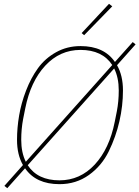

<svg xmlns="http://www.w3.org/2000/svg" viewBox="-20 -951 729 1004"><path d="M567 -918 420 -767 407 -778 550 -931ZM291 12Q168 12 111 -71L18 33L3 21L100 -88Q69 -142 69 -220Q69 -282 80 -347Q91 -412 116.5 -478Q142 -544 179 -595Q216 -646 273.5 -678Q331 -710 401 -710Q524 -710 581 -627L674 -731L689 -719L592 -610Q623 -556 623 -478Q623 -398 604.5 -317Q586 -236 549 -160Q512 -84 445 -36Q378 12 291 12ZM101 -329Q91 -276 91 -220Q91 -153 115 -105L567 -611Q515 -690 401 -690Q293 -690 216.5 -607.5Q140 -525 112 -384ZM591 -369Q601 -421 601 -478Q601 -545 577 -593L125 -87Q177 -8 291 -8Q399 -8 475.5 -90.5Q552 -173 580 -314Z"/></svg>

Font: IBM Plex Sans Thin
Style: Italic
Weight: 100
Italic angle: -11.31°
Designer: Mike Abbink, Paul van der Laan, Pieter van Rosmalen
Foundry: Bold Monday
Version: Version 3.0